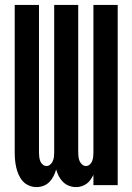

<svg xmlns="http://www.w3.org/2000/svg" viewBox="-20 -755 540 783"><path d="M129 8Q114 8 99 2Q84 -4 73.5 -15.5Q63 -27 56.5 -41.5Q50 -56 46.5 -71Q43 -86 41.5 -101.5Q40 -117 40 -133V-735H139V-133Q139 -124 140 -115.5Q141 -107 144 -98.5Q147 -90 154 -84Q161 -78 170 -78Q178 -78 185 -84Q192 -90 195.5 -98.5Q199 -107 200 -115.5Q201 -124 201 -133V-735H299V-133Q299 -124 300 -115.5Q301 -107 304.5 -98.5Q308 -90 315 -84Q322 -78 330 -78Q339 -78 346 -84Q353 -90 356 -98.5Q359 -107 360 -115.5Q361 -124 361 -133V-735H460V0H361V-42Q356 -32 349.5 -22.5Q343 -13 333.5 -6Q324 1 313 4.5Q302 8 290 8Q290 8 290 8Q290 8 290 8Q275 8 261 2.5Q247 -3 236.5 -13.5Q226 -24 219.5 -37Q213 -50 209 -64Q205 -50 198.5 -37Q192 -24 182 -13.5Q172 -3 158 2.5Q144 8 129 8Q129 8 129 8Q129 8 129 8Z"/></svg>

Font: Zed Mono Semibold
Style: Regular
Weight: 600
Monospace: yes
Designer: Belleve Invis
Foundry: Belleve Invis
Version: Version 1.0.0; ttfautohint (v1.8.4)